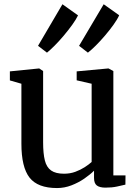

<svg xmlns="http://www.w3.org/2000/svg" viewBox="-20 -894 664 924"><path d="M487.5 9Q460 9 446.2 -1.2Q432.5 -11.5 432.5 -38V-72.5Q414 -54 385.8 -34.5Q357.5 -15 323.8 -2Q290 11 254.5 11Q161.5 11 122.2 -39.2Q83 -89.5 83 -202.5V-491L27.5 -507V-550.5L167 -564.5H169L187.5 -552V-209.5Q187.5 -155.5 195.8 -122.2Q204 -89 226 -73.5Q248 -58 288 -58Q317.5 -58 342.5 -67.2Q367.5 -76.5 387.8 -89.5Q408 -102.5 421 -114.5V-491L349 -507.5V-550.5L500 -564.5H502.5L525.5 -552V-50H584L583.5 -5.5Q566.5 -1.5 542.8 3.8Q519 9 487.5 9ZM402.5 -641 360.5 -673.5 479 -873.5 553.5 -820.5Q545.5 -802 527 -776Q508.5 -750 485.5 -723Q462.5 -696 440.5 -674.2Q418.5 -652.5 403.5 -641ZM205.5 -641 163 -673.5 280.5 -873.5 355.5 -820Q346.5 -801 328 -775.2Q309.5 -749.5 286.8 -722.5Q264 -695.5 242.5 -674Q221 -652.5 206.5 -641Z"/></svg>

Font: Merriweather 24pt
Style: Regular
Weight: 400
Designer: Eben Sorkin
Foundry: Eben Sorkin
Version: Version 2.100